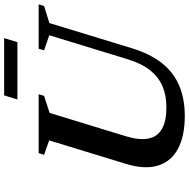

<svg xmlns="http://www.w3.org/2000/svg" viewBox="-13 -865 890 904"><g transform="rotate(-90 432.0 -413.0)"><path d="M242.5 -265.5Q223 -201 231.8 -158.5Q240.5 -116 277.5 -95.2Q314.5 -74.5 379 -74.5Q433.5 -74.5 476.8 -92.5Q520 -110.5 552.8 -151Q585.5 -191.5 606 -260L718 -626L647 -650.5L654.5 -676H863.5L856 -650.5L775.5 -625.5L657.5 -239Q631 -151.5 587 -96Q543 -40.5 480.8 -14.2Q418.5 12 338 12Q244.5 12 184.5 -19.5Q124.5 -51 104.8 -112.8Q85 -174.5 112.5 -265L223 -626.5L155 -650.5L163 -676H440.5L432.5 -650.5L352.5 -624.5ZM415.5 -776 435 -838.5H704.5L685.5 -776Z"/></g></svg>

Font: Newsreader 16pt 16pt SemiBold
Style: Italic
Weight: 600
Italic angle: -17°
Version: Version 1.003